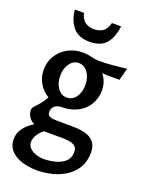

<svg xmlns="http://www.w3.org/2000/svg" viewBox="-175 -811 845 1123"><g transform="rotate(20 247.5 -250.0)"><path d="M219 -510Q249 -510 274.5 -503Q300 -496 328 -496Q369 -496 410 -500Q451 -504 495 -509L475 -433H393Q387 -433 380 -434Q373 -435 367 -436Q400 -392 400 -341Q400 -290 376 -250.5Q352 -211 309 -189Q266 -167 209 -167Q187 -167 170 -154Q153 -141 153 -117Q153 -100 163.5 -93Q174 -86 190 -84.5Q206 -83 223 -83H298Q326 -83 355 -80Q384 -77 409 -66.5Q434 -56 449 -34Q464 -12 464 25Q464 80 440.5 119Q417 158 378.5 182.5Q340 207 293.5 218.5Q247 230 200 230Q171 230 138.5 224Q106 218 77.5 204Q49 190 30.5 165.5Q12 141 12 104Q12 64 36.5 33Q61 2 94 -17V-20Q74 -28 61 -48Q48 -68 48 -90Q48 -102 58 -113Q68 -124 84.5 -142.5Q101 -161 120 -194Q82 -217 60 -254.5Q38 -292 38 -338Q38 -388 63 -427Q88 -466 129 -488Q170 -510 219 -510ZM219 -444Q185 -444 163 -413Q141 -382 141 -337Q141 -292 163 -261Q185 -230 219 -230Q255 -230 276.5 -260Q298 -290 298 -336Q298 -382 275.5 -413Q253 -444 219 -444ZM163 1Q144 14 128.5 37.5Q113 61 113 85Q113 109 130 124.5Q147 140 170.5 147Q194 154 215 154Q248 154 284.5 145.5Q321 137 346 115Q371 93 371 53Q371 28 354.5 17Q338 6 315 3.5Q292 1 271 1ZM377 -730Q370 -664 337.5 -623Q305 -582 233 -582Q164 -582 129.5 -623.5Q95 -665 89 -730H146Q162 -660 233 -660Q304 -660 320 -730Z"/></g></svg>

Font: Rosario SemiBold
Style: Regular
Weight: 600
Designer: Hector Gatti
Foundry: Omnibus Type
Version: Version 1.101; ttfautohint (v1.8.1.43-b0c9)